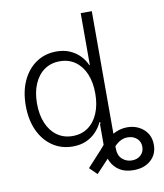

<svg xmlns="http://www.w3.org/2000/svg" viewBox="-98 -808 931 1090"><g transform="rotate(-10 367.0 -263.0)"><path d="M584 202.6Q535.2 202.6 503.4 182.4Q471.7 162.1 456.1 129.2Q440.4 96.2 440.4 59.1V-88.9H504.9V64.9Q504.9 104 528.1 125.2Q551.3 146.5 584 146.5Q615.2 146.5 635 127.9Q654.8 109.4 654.8 80.1Q654.8 52.2 636.5 34.2Q618.2 16.1 589.4 13.7Q568.8 11.7 550.3 18.8Q531.7 25.9 514.2 41.5Q496.6 57.1 478 82.5L377.9 189L335.4 147.5L420.9 54.2Q461.4 3.4 503.4 -20Q545.4 -43.5 587.4 -43.5Q644.5 -43.5 682.9 -9.5Q721.2 24.4 721.2 80.1Q721.2 135.3 683.3 168.9Q645.5 202.6 584 202.6ZM267.6 10.3Q201.7 10.3 150.9 -24.2Q100.1 -58.6 71.8 -120.4Q43.5 -182.1 43.5 -263.7Q43.5 -345.7 72 -407.2Q100.6 -468.8 151.1 -502.9Q201.7 -537.1 268.1 -537.1Q311.5 -537.1 345.2 -522.2Q378.9 -507.3 402.6 -482.7Q426.3 -458 439 -428.2H441.9V-727.5H505.9V0H443.4V-99.6H439.5Q425.8 -69.8 402.1 -44.7Q378.4 -19.5 345 -4.6Q311.5 10.3 267.6 10.3ZM276.4 -48.3Q328.6 -48.3 366.2 -75.4Q403.8 -102.5 424.1 -151.4Q444.3 -200.2 444.3 -264.2Q444.3 -328.6 424.1 -377Q403.8 -425.3 366.2 -452.1Q328.6 -479 276.4 -479Q225.6 -479 187.7 -452.4Q149.9 -425.8 129.2 -377.4Q108.4 -329.1 108.4 -264.2Q108.4 -199.2 129.2 -150.6Q149.9 -102.1 187.7 -75.2Q225.6 -48.3 276.4 -48.3Z"/></g></svg>

Font: Inter 24pt Light
Style: Regular
Weight: 300
Designer: Rasmus Andersson
Foundry: rsms
Version: Version 4.001;git-66647c0bb